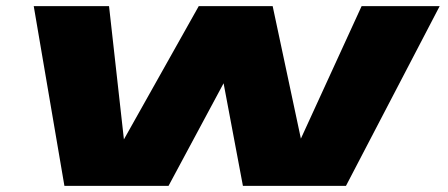

<svg xmlns="http://www.w3.org/2000/svg" viewBox="-20 -606 1462 626"><path d="M190 0 90 -586H335.5L384 -151.5L628 -586H869L961 -154L1159 -586H1413.5L1108 0H772L709 -334.5L529.5 0Z"/></svg>

Font: Anybody UltraExpanded ExtraBold
Style: Italic
Weight: 800
Width: 9
Italic angle: -10°
Designer: Tyler Finck
Foundry: Etcetera Type Company
Version: Version 1.010; ttfautohint (v1.8.3) -l 8 -r 50 -G 200 -x 14 